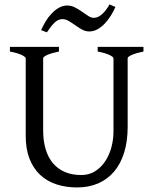

<svg xmlns="http://www.w3.org/2000/svg" viewBox="-20 -825 694 860"><path d="M622.6 -594.2Q589.4 -587.4 570.6 -579.1Q551.8 -570.8 551.8 -564V-255.9Q551.8 -191.9 536.1 -141.6Q520.5 -91.3 491.2 -56.6Q461.9 -22 419.9 -3.7Q377.9 14.6 325.2 14.6Q274.9 14.6 232.7 0.7Q190.4 -13.2 159.9 -41.7Q129.4 -70.3 112.3 -113.8Q95.2 -157.2 95.2 -216.8V-564Q95.2 -569.8 77.4 -578.6Q59.6 -587.4 24.4 -594.2V-615.2H244.1V-594.2Q210.9 -587.4 192.1 -579.1Q173.3 -570.8 173.3 -564V-241.2Q173.3 -194.3 184.3 -157.2Q195.3 -120.1 217 -94.2Q238.8 -68.4 270.5 -54.7Q302.2 -41 344.2 -41Q378.9 -41 405.8 -57.9Q432.6 -74.7 450.9 -102.1Q469.2 -129.4 478.8 -164.6Q488.3 -199.7 488.3 -235.8V-564Q488.3 -569.8 470.5 -578.6Q452.6 -587.4 417.5 -594.2V-615.2H622.6V-594.2ZM497.1 -793.9Q488.3 -773.9 476.1 -754.4Q463.9 -734.9 449 -719.2Q434.1 -703.6 416.5 -693.8Q398.9 -684.1 379.9 -684.1Q362.8 -684.1 347.4 -692.6Q332 -701.2 317.4 -711.7Q302.7 -722.2 288.3 -730.7Q273.9 -739.3 259.8 -739.3Q240.2 -739.3 224.1 -723.4Q208 -707.5 189.9 -680.2L164.1 -689.9Q172.9 -710 184.8 -729.7Q196.8 -749.5 211.9 -765.1Q227.1 -780.8 244.4 -790.5Q261.7 -800.3 280.8 -800.3Q299.3 -800.3 315.9 -791.7Q332.5 -783.2 347.2 -772.7Q361.8 -762.2 375 -753.7Q388.2 -745.1 399.9 -745.1Q418.5 -745.1 436.3 -760.7Q454.1 -776.4 470.7 -805.2L497.1 -793.9Z"/></svg>

Font: Gentium
Style: Regular
Weight: 400
Designer: J. Victor Gaultney
Version: Version 1.03; 2011; OFL 1.1 release